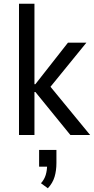

<svg xmlns="http://www.w3.org/2000/svg" viewBox="-20 -725 506 1031"><path d="M82 0V-705H165V-273H170L345 -496H444L234 -238L238 -275L464 0H358L170 -231H165V0ZM237 286 200 259Q218 239 225.5 214.5Q233 190 233 159L245 170H190V80H283V150Q283 191 273 224.5Q263 258 237 286Z"/></svg>

Font: Nunito Sans 7pt Condensed
Style: Regular
Weight: 400
Width: 3
Designer: Vernon Adams
Foundry: Vernon Adams
Version: Version 3.101;gftools[0.9.27]